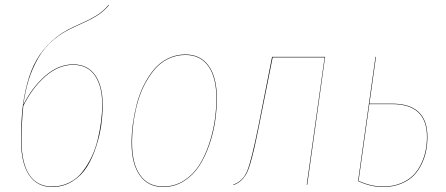

<svg xmlns="http://www.w3.org/2000/svg" viewBox="-20 -747 1804 776"><path d="M275.9 -486.8Q334 -486.8 364.5 -443.4Q395 -399.9 395 -324.2Q395 -284.2 389.2 -241.9Q383.3 -199.7 368.4 -153.8Q353.5 -107.9 331.3 -72.5Q309.1 -37.1 272.7 -14.2Q236.3 8.8 190.9 8.8Q129.9 8.8 97.4 -39.6Q64.9 -87.9 64.9 -181.2Q64.9 -248 70.3 -301.8Q75.7 -355.5 90.1 -409.9Q104.5 -464.4 128.4 -505.9Q152.3 -547.4 191.4 -582.8Q230.5 -618.2 283.2 -641.1Q336.9 -664.6 366.7 -682.4Q396.5 -700.2 418.9 -727.1L419.9 -725.1Q396.5 -698.2 368.2 -681.2Q339.8 -664.1 285.2 -640.1Q233.4 -617.7 195.3 -585.2Q157.2 -552.7 133.5 -510.7Q109.9 -468.8 95.9 -424.1Q82 -379.4 74.2 -323.2Q108.9 -392.6 162.1 -439.7Q215.3 -486.8 275.9 -486.8ZM190.9 6.8Q228.5 6.8 260 -9Q291.5 -24.9 312.7 -52Q334 -79.1 350.1 -112.5Q366.2 -146 375.2 -184.1Q384.3 -222.2 388.7 -257.3Q393.1 -292.5 393.1 -325.2Q393.1 -398.9 363.3 -441.9Q333.5 -484.9 275.9 -484.9Q215.8 -484.9 162.6 -437.7Q109.4 -390.6 74.2 -318.8Q66.9 -246.1 66.9 -181.2Q66.9 -88.4 98.4 -40.8Q129.9 6.8 190.9 6.8Z M639.6 8.8Q578.1 8.8 544.9 -38.3Q511.7 -85.4 511.7 -169.9Q511.7 -207.5 517.1 -247.1Q522.5 -286.6 533 -327.1Q543.5 -367.7 561.5 -403.3Q579.6 -439 602.8 -466.8Q626 -494.6 658.7 -510.7Q691.4 -526.9 729.5 -526.9Q790.5 -526.9 823.5 -480.7Q856.4 -434.6 856.4 -350.1Q856.4 -305.2 849.6 -258.1Q842.8 -210.9 826.2 -162.6Q809.6 -114.3 785.4 -76.7Q761.2 -39.1 723.4 -15.1Q685.5 8.8 639.6 8.8ZM639.6 6.8Q685.5 6.8 722.9 -16.8Q760.3 -40.5 784.2 -77.9Q808.1 -115.2 824.5 -163.6Q840.8 -211.9 847.7 -258.5Q854.5 -305.2 854.5 -350.1Q854.5 -433.6 822.3 -479.2Q790 -524.9 729.5 -524.9Q691.4 -524.9 658.9 -508.8Q626.5 -492.7 603.5 -464.8Q580.6 -437 562.7 -401.9Q544.9 -366.7 534.4 -326.2Q523.9 -285.6 518.8 -246.6Q513.7 -207.5 513.7 -169.9Q513.7 -85.9 546.1 -39.6Q578.6 6.8 639.6 6.8Z M1293.9 -517.1 1221.7 0H1219.7L1292 -515.1H1082L1025.9 -233.9Q1014.2 -175.8 1006.8 -144Q999.5 -112.3 990.7 -83Q981.9 -53.7 972.7 -39.3Q963.4 -24.9 951.7 -14.9Q939.9 -4.9 922.9 1V-1Q962.4 -14.6 979.5 -57.1Q996.6 -99.6 1023.9 -234.9L1079.6 -517.1Z M1564.5 -328.1Q1707.5 -328.1 1707.5 -193.8Q1707.5 -165.5 1702.4 -138.7Q1697.3 -111.8 1684.6 -85Q1671.9 -58.1 1652.6 -38.1Q1633.3 -18.1 1602.5 -5.1Q1571.8 7.8 1533.2 8.8Q1481 10.3 1427.2 -15.1L1497.6 -517.1H1499.5L1473.1 -328.1ZM1533.2 6.8Q1571.8 5.9 1602.1 -7.1Q1632.3 -20 1651.4 -39.8Q1670.4 -59.6 1682.9 -86.2Q1695.3 -112.8 1700.4 -139.2Q1705.6 -165.5 1705.6 -193.8Q1705.6 -326.2 1564.5 -326.2H1472.7L1429.2 -16.1Q1482.4 8.3 1533.2 6.8Z"/></svg>

Font: Fira Sans Compressed Two
Style: Italic
Weight: 100
Width: 3
Italic angle: -8°
Designer: Carrois Corporate & Edenspiekermann AG
Foundry: Carrois Corporate GbR & Edenspiekermann AG
Version: Version 4.203;PS 004.203;hotconv 1.0.88;makeotf.lib2.5.64775